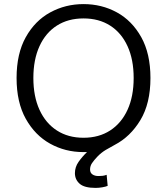

<svg xmlns="http://www.w3.org/2000/svg" viewBox="-20 -728 816 938"><path d="M447 190Q392 190 369 169.5Q346 149 346 118Q346 88 364 62.5Q382 37 405 15H387Q299 15 225 -26Q151 -67 106 -147.5Q61 -228 61 -347Q61 -466 106 -546.5Q151 -627 225.5 -667.5Q300 -708 388 -708Q477 -708 551 -667.5Q625 -627 670 -546.5Q715 -466 715 -347Q715 -223 666 -141.5Q617 -60 540 -20Q519 -9 496.5 4.5Q474 18 455 38Q439 55 429.5 69Q420 83 420 100Q420 116 431.5 124Q443 132 461 132Q470 132 480.5 131Q491 130 501 126L506 180Q497 184 480 187Q463 190 447 190ZM388 -55Q463 -55 518 -90.5Q573 -126 603 -191.5Q633 -257 633 -347Q633 -437 603 -502.5Q573 -568 518 -603Q463 -638 388 -638Q313 -638 258 -603Q203 -568 173 -502.5Q143 -437 143 -347Q143 -257 173 -191.5Q203 -126 258 -90.5Q313 -55 388 -55Z"/></svg>

Font: Ubuntu Sans
Style: Regular
Weight: 400
Designer: Dalton Maag Ltd
Foundry: Dalton Maag Ltd
Version: Version 1.006; ttfautohint (v1.8.4.7-5d5b)